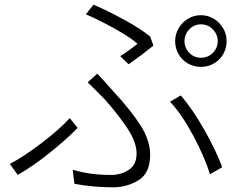

<svg xmlns="http://www.w3.org/2000/svg" viewBox="-20 -773 1040 821"><path d="M839 -526Q869 -526 890 -547Q911 -568 911 -597Q911 -626 890 -647.5Q869 -669 839 -669Q810 -669 789.5 -647.5Q769 -626 769 -597Q769 -568 789.5 -547Q810 -526 839 -526ZM839 -708Q869 -708 894 -693Q919 -678 934 -652.5Q949 -627 949 -597Q949 -567 934.5 -541.5Q920 -516 894.5 -501.5Q869 -487 839 -487Q809 -487 783.5 -501.5Q758 -516 743.5 -541.5Q729 -567 729 -597Q729 -627 744 -652.5Q759 -678 784 -693Q809 -708 839 -708ZM568 -586Q536 -614 471.5 -650Q407 -686 347 -712L380 -753Q441 -727 512 -688Q583 -649 622 -617L636 -578Q587 -538 530 -498L494 -533Q529 -554 568 -586ZM456 -25Q497 -25 530.5 -46.5Q564 -68 564 -117Q564 -164 526.5 -221.5Q489 -279 429 -347Q395 -382 355 -421L396 -458L423 -429Q444 -406 465 -382Q541 -300 581.5 -236Q622 -172 622 -111Q622 -33 572.5 -2.5Q523 28 463 28Q381 28 298 13L291 -47Q330 -36 368 -30.5Q406 -25 456 -25ZM707 -338 753 -365Q804 -306 854.5 -216.5Q905 -127 930 -58L878 -28Q854 -104 805.5 -194.5Q757 -285 707 -338ZM56 -25 22 -72Q83 -104 160 -163Q237 -222 278 -268L312 -226Q264 -177 193 -120Q122 -63 56 -25Z"/></svg>

Font: 寒蝉端黑体 Light
Style: Regular
Weight: 300
Designer: ChillDuanSans {Warren2060}; 
Source Han Sans {Ryoko NISHIZUKA 西塚涼子 (kana, bopomofo & ideographs); Paul D. Hunt (Latin, G
Foundry: ChillType&Adobe
Version: Version 1.300;Glyphs 3.3 (3306)